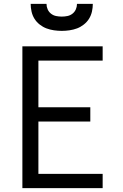

<svg xmlns="http://www.w3.org/2000/svg" viewBox="-20 -975 640 995"><path d="M96 0V-735H512V-661H179V-419H448V-345H179V-74H512V0ZM300 -815Q280 -815 259.5 -818Q239 -821 220.5 -828Q202 -835 185.5 -848Q169 -861 158.5 -878Q148 -895 143.5 -915Q139 -935 139 -955H221Q221 -940 227 -926.5Q233 -913 244.5 -904Q256 -895 270.5 -892Q285 -889 300 -889Q315 -889 329.5 -892Q344 -895 355.5 -904Q367 -913 373 -926.5Q379 -940 379 -955H461Q461 -935 456.5 -915Q452 -895 441.5 -878Q431 -861 414.5 -848Q398 -835 379.5 -828Q361 -821 340.5 -818Q320 -815 300 -815Z"/></svg>

Font: Iosevka Curly Extended
Style: Regular
Weight: 400
Width: 7
Monospace: yes
Designer: Belleve Invis
Foundry: Belleve Invis
Version: Version 11.1.0; ttfautohint (v1.8.3)